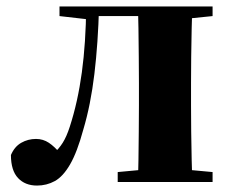

<svg xmlns="http://www.w3.org/2000/svg" viewBox="-20 -566 718 597"><path d="M95 11Q58 11 36 -12.5Q14 -36 14 -84Q25 -110 46 -122Q67 -134 92 -134Q114 -134 132 -122Q150 -110 169 -87V-73H146V-88Q163 -103 175 -122Q187 -141 197 -172Q222 -249 234.5 -341Q247 -433 248 -546H288Q285 -432 273.5 -336Q262 -240 239 -163Q220 -93 198 -55Q176 -17 150.5 -3Q125 11 95 11ZM165 -516V-546H269V-505H261ZM270 -516V-546H458V-516ZM346 0V-31L454 -41H533L641 -31V0ZM409 0Q410 -26 410.5 -68.5Q411 -111 411.5 -157Q412 -203 412 -238V-308Q412 -343 411.5 -389Q411 -435 410.5 -478Q410 -521 409 -546H578Q577 -521 576 -478Q575 -435 574.5 -389Q574 -343 574 -308V-238Q574 -203 574.5 -157Q575 -111 576 -68.5Q577 -26 578 0ZM493 -505V-546H641V-516L533 -505Z"/></svg>

Font: Noto Serif JP Black
Style: Regular
Weight: 900
Designer: Ryoko NISHIZUKA 西塚涼子 (kana & ideographs); Frank Grießhammer (Latin, Greek & Cyrillic); Wenlong ZHANG 张文龙 (bopomofo); San
Foundry: Adobe
Version: Version 2.003-H1;hotconv 1.1.1;makeotfexe 2.6.0